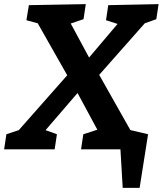

<svg xmlns="http://www.w3.org/2000/svg" viewBox="-39 -724 789 931"><path d="M237 -73 226 0H-19L-8 -73L52 -93L287 -359L144 -611L89 -626L101 -699L377 -704L366 -631L304 -610L393 -445L531 -608L475 -626L486 -699L730 -704L719 -631L663 -611L442 -361L595 -90L644 -73L634 0H354L365 -73L433 -95L337 -273L182 -93ZM556 187 545 0H485L501 -115L679 -73L638 187Z"/></svg>

Font: Bitter
Style: Bold Italic
Weight: 700
Italic angle: -9°
Designer: Sol Matas, and Bitter project Authors
Foundry: Sol Matas
Version: Version 2.001